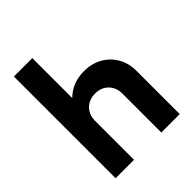

<svg xmlns="http://www.w3.org/2000/svg" viewBox="-202 -844 965 965"><g transform="rotate(-45 281.0 -361.5)"><path d="M383 0V-277Q383 -320 356 -347Q329 -374 286 -374Q258 -374 236 -362Q214 -350 201.5 -328Q189 -306 189 -277L138 -303Q138 -360 162 -402.5Q186 -445 228.5 -469Q271 -493 326 -493Q381 -493 423.5 -469Q466 -445 490 -403Q514 -361 514 -306V0ZM58 0V-723H189V0Z"/></g></svg>

Font: Outfit SemiBold
Style: Regular
Weight: 600
Designer: Rodrigo Fuenzalida
Foundry: fragTYPE
Version: Version 1.100;gftools[0.9.27]